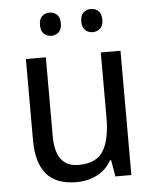

<svg xmlns="http://www.w3.org/2000/svg" viewBox="-53 -771 664 825"><g transform="rotate(-5 279.5 -358.0)"><path d="M481 -536V0H412L400 -71H395Q372 -30 332 -10Q292 10 245 10Q157 10 115 -39Q73 -88 73 -186V-536H159V-195Q159 -63 259 -63Q336 -63 366 -111.5Q396 -160 396 -255V-536ZM146 -676Q146 -702 159 -714Q172 -726 191 -726Q210 -726 223 -714Q236 -702 236 -676Q236 -650 223 -638Q210 -626 191 -626Q172 -626 159 -638Q146 -650 146 -676ZM324 -676Q324 -702 337.5 -714Q351 -726 369 -726Q388 -726 401.5 -714Q415 -702 415 -676Q415 -650 401.5 -638Q388 -626 369 -626Q351 -626 337.5 -638Q324 -650 324 -676Z"/></g></svg>

Font: Noto Sans Khmer SemiCondensed
Style: Regular
Weight: 400
Width: 4
Designer: Danh Hong and the Monotype Design Team
Foundry: Monotype Imaging Inc.
Version: Version 2.004; ttfautohint (v1.8.4.7-5d5b)